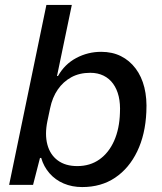

<svg xmlns="http://www.w3.org/2000/svg" viewBox="-20 -749 656 778"><path d="M313 9Q272 9 238 -5.5Q204 -20 180.5 -47Q157 -74 147 -109H142L114 0H17L168 -729H271L211 -441H215Q242 -489 289 -514Q336 -539 390 -539Q435 -539 470 -521.5Q505 -504 529.5 -471.5Q554 -439 565 -394.5Q576 -350 573 -295Q569 -204 536 -135.5Q503 -67 446.5 -29Q390 9 313 9ZM293 -76Q345 -76 383 -103Q421 -130 442.5 -178.5Q464 -227 466 -291Q468 -329 461 -358.5Q454 -388 438.5 -409.5Q423 -431 399.5 -442.5Q376 -454 346 -454Q302 -454 269 -436Q236 -418 214 -386Q192 -354 183 -310L172 -258Q161 -204 172 -163Q183 -122 214 -99Q245 -76 293 -76Z"/></svg>

Font: Mona Sans ExtraLight Medium
Style: Italic
Weight: 500
Italic angle: -11.6951°
Version: Version 2.000